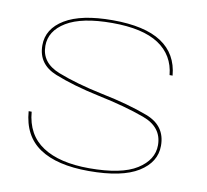

<svg xmlns="http://www.w3.org/2000/svg" viewBox="-70 -671 812 752"><g transform="rotate(10 336.0 -295.0)"><path d="M329 4.5Q461 4.5 526 -36Q591 -76.5 591 -142Q591 -221.5 513.2 -251Q435.5 -280.5 329 -302Q224 -324 150.5 -352.8Q77 -381.5 77 -449Q77 -508.5 138 -545.5Q199 -582.5 320 -582.5Q441.5 -582.5 505 -540.8Q568.5 -499 576 -420.5H588Q580.5 -506 514 -549.8Q447.5 -593.5 320 -593.5Q195 -593.5 130 -554.2Q65 -515 65 -449Q65 -374 139 -344.2Q213 -314.5 316.5 -292.5Q424.5 -270 501.8 -241.8Q579 -213.5 579 -142Q579 -83.5 518.2 -45Q457.5 -6.5 329 -6.5Q211 -6.5 143.8 -50.5Q76.5 -94.5 69 -185.5H57Q64.5 -88 133.5 -41.8Q202.5 4.5 329 4.5Z"/></g></svg>

Font: Anybody Expanded Thin
Style: Regular
Weight: 250
Width: 7
Version: Version 1.113;gftools[0.9.25]